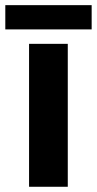

<svg xmlns="http://www.w3.org/2000/svg" viewBox="-33 -714 370 734"><path d="M226.1 0H78.1V-546.4H226.1ZM-12.7 -694.3H317.4V-601.6H-12.7Z"/></svg>

Font: Viking Open Sans
Style: Bold
Weight: 700
Foundry: Ascender Corporation
Version: Version 2.001